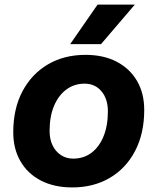

<svg xmlns="http://www.w3.org/2000/svg" viewBox="-20 -808 690 840"><path d="M296 12Q217 12 159 -18Q101 -48 69.5 -102.5Q38 -157 38 -229Q38 -333 78.5 -409Q119 -485 190 -526.5Q261 -568 354 -568Q433 -568 490.5 -538Q548 -508 579.5 -454Q611 -400 611 -327Q611 -224 571 -147.5Q531 -71 460 -29.5Q389 12 296 12ZM300 -114Q346 -114 380 -139.5Q414 -165 433 -211.5Q452 -258 452 -321Q452 -375 424 -408.5Q396 -442 350 -442Q305 -442 270.5 -416.5Q236 -391 216.5 -345Q197 -299 197 -235Q197 -199 210 -172Q223 -145 246.5 -129.5Q270 -114 300 -114ZM287 -615 407 -788H570L422 -615Z"/></svg>

Font: Azeret Mono Thin
Style: Bold Italic
Weight: 700
Italic angle: -12°
Version: Version 1.002